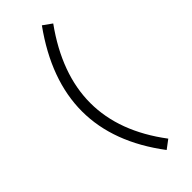

<svg xmlns="http://www.w3.org/2000/svg" viewBox="-298 -983 1022 1022"><g transform="rotate(-45 213.0 -472.5)"><path d="M324.7 -906.2Q4.9 -461.9 324.2 -39.6L275.4 -2.9Q-71.3 -460.9 274.9 -941.9Z"/></g></svg>

Font: Amiri Typewriter
Style: Regular
Weight: 400
Monospace: yes
Designer: Khaled Hosny
Version: Version 1.1